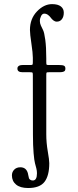

<svg xmlns="http://www.w3.org/2000/svg" viewBox="-20 -732 381 936"><path d="M125 -379.9H89.8Q64.9 -379.9 64.9 -397.5Q64.9 -403.3 66.9 -405.8Q72.3 -415 89.8 -415H127.9Q136.7 -415 138.4 -417Q140.1 -418.9 140.1 -429.7V-450.7Q140.1 -472.7 133.1 -519.5Q126 -566.4 126 -585.9Q126 -640.6 160.2 -676.3Q194.3 -711.9 233.9 -711.9Q262.2 -711.9 276.6 -700.7Q291 -689.5 291 -670.4Q291 -650.4 281.7 -638.4Q272.5 -626.5 256.8 -626.5Q248 -626.5 240.2 -632.6Q232.4 -638.7 227.3 -646Q222.2 -653.3 213.9 -659.4Q205.6 -665.5 195.8 -665.5Q186 -665.5 180.2 -653.8Q174.3 -642.1 174.3 -629.9Q174.3 -618.7 179.2 -607.7Q184.1 -596.7 189.9 -585.4Q195.8 -574.2 200.7 -538.3Q205.6 -502.4 205.6 -446.8V-430.7Q205.6 -418.9 207 -417Q208.5 -415 217.8 -415H269Q285.2 -415 292 -411.6Q298.8 -408.2 298.8 -397.5Q298.8 -390.6 295.9 -386.7Q290.5 -379.9 269 -379.9H219.2Q209 -379.9 207.3 -378.4Q205.6 -377 205.6 -366.7V-77.1Q205.6 -36.1 212.9 5.9Q220.2 47.9 220.2 63.5Q220.2 124.5 197 154.5Q173.8 184.6 117.2 184.6Q78.6 184.6 58.3 167.7Q38.1 150.9 38.1 123Q38.1 106.4 49.3 95Q60.5 83.5 79.1 83.5Q107.4 83.5 115.7 111.8Q116.7 115.2 118.4 124.5Q120.1 133.8 121.3 137.2Q122.6 140.6 127.4 144.3Q132.3 147.9 140.1 147.9Q160.2 147.9 160.2 112.3Q160.2 101.1 157.2 88.9Q154.3 76.7 150.6 64Q147 51.3 143.8 14.9Q140.6 -21.5 140.6 -75.7L140.1 -365.7Q140.1 -376.5 138.2 -378.2Q136.2 -379.9 125 -379.9Z"/></svg>

Font: Cooper*
Style: Regular
Weight: 400
Designer: Owen Earl
Foundry: indestructible type*
Version: Version 0.001